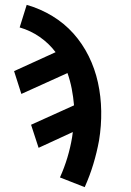

<svg xmlns="http://www.w3.org/2000/svg" viewBox="-20 -548 540 791"><path d="M329 223 227 183Q245 143 257.5 101.5Q270 60 277 18L280 -4L139 61L108 -34L285 -114Q282 -149 275.5 -182.5Q269 -216 258 -247L68 -161L38 -255L209 -333Q182 -369 144 -395.5Q106 -422 61 -435L90 -528Q146 -512 195.5 -482Q245 -452 282.5 -410Q320 -368 345.5 -316.5Q371 -265 383.5 -208Q396 -151 397 -90.5Q398 -30 388 31Q379 80 364.5 128Q350 176 329 223Z"/></svg>

Font: Iosevka Curly
Style: Bold Italic
Weight: 700
Italic angle: -9°
Monospace: yes
Designer: Belleve Invis
Foundry: Belleve Invis
Version: Version 22.1.2; ttfautohint (v1.8.4)